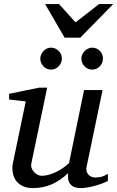

<svg xmlns="http://www.w3.org/2000/svg" viewBox="-20 -936 591 968"><path d="M523.9 -23.9Q514.6 -18.6 498.3 -12.2Q481.9 -5.9 462.9 -0.5Q443.8 4.9 424.1 8.5Q404.3 12.2 388.2 12.2Q359.9 12.2 346.2 2.7Q332.5 -6.8 327.4 -19.3Q322.3 -31.7 322.8 -44.4Q323.2 -57.1 323.2 -63Q283.7 -25.4 240.5 -6.6Q197.3 12.2 147 12.2Q112.3 12.2 90.3 0Q68.4 -12.2 57.1 -30.8Q45.9 -49.3 43.5 -71.3Q41 -93.3 44.9 -112.8L109.9 -424.8L25.9 -434.1V-462.9L176.8 -494.1H217.8L138.2 -112.8Q135.3 -100.1 139.4 -88.6Q143.6 -77.1 151.6 -68.6Q159.7 -60.1 169.9 -54.9Q180.2 -49.8 189.9 -49.8Q208 -49.8 226.3 -54.9Q244.6 -60.1 262.7 -68.8Q280.8 -77.6 297.4 -89.1Q314 -100.6 328.1 -113.8L403.8 -481.9H497.1L417 -97.2Q413.6 -81.5 417 -71Q420.4 -60.5 427.5 -53.7Q434.6 -46.9 443.6 -43.9Q452.6 -41 460.9 -41Q470.7 -41 486.8 -43.9Q502.9 -46.9 523.9 -59.1ZM292 -641.1Q292 -629.9 287.6 -619.6Q283.2 -609.4 275.6 -601.6Q268.1 -593.8 258.1 -589.4Q248 -585 236.8 -585Q226.1 -585 216.3 -589.4Q206.5 -593.8 199.2 -601.6Q191.9 -609.4 187.5 -619.1Q183.1 -628.9 183.1 -640.1Q183.1 -650.9 187.5 -660.9Q191.9 -670.9 199.2 -678.7Q206.5 -686.5 216.3 -691.2Q226.1 -695.8 236.8 -695.8Q248 -695.8 258.1 -691.4Q268.1 -687 275.6 -679.7Q283.2 -672.4 287.6 -662.4Q292 -652.3 292 -641.1ZM499 -641.1Q499 -629.9 494.9 -619.6Q490.7 -609.4 483.4 -601.6Q476.1 -593.8 466.1 -589.4Q456.1 -585 444.8 -585Q433.6 -585 423.6 -589.4Q413.6 -593.8 406.2 -601.6Q398.9 -609.4 394.5 -619.6Q390.1 -629.9 390.1 -641.1Q390.1 -651.4 394.8 -661.4Q399.4 -671.4 407 -679Q414.6 -686.5 424.6 -691.2Q434.6 -695.8 444.8 -695.8Q456.1 -695.8 466.1 -691.4Q476.1 -687 483.4 -679.7Q490.7 -672.4 494.9 -662.4Q499 -652.3 499 -641.1ZM384.8 -746.1H305.7L207.5 -915.5H277.8L360.8 -823.2L479.5 -915.5H550.8Z"/></svg>

Font: Charis SIL Am
Style: Italic
Weight: 400
Italic angle: -11°
Foundry: SIL International
Version: Version 5.000